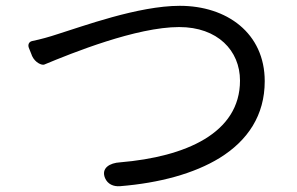

<svg xmlns="http://www.w3.org/2000/svg" viewBox="-20 -663 1020 660"><path d="M735 -120C832 -180 890 -267 890 -384C890 -549 760 -643 598 -643C455 -643 263 -572 179 -546C149 -536 120 -528 91 -522C80 -520 75 -510 79 -499L89 -474L90 -471C101 -447 124 -438 132 -441C228 -481 449 -570 596 -570C728 -570 805 -489 805 -386C805 -205 618 -124 393 -105C357 -103 327 -85 341 -51C350 -30 370 -21 393 -23C528 -34 647 -66 735 -120Z"/></svg>

Font: GenSenRounded2 TW R
Style: Regular
Weight: 400
Version: Version 2.100;PS 2.1;hotconv 16.6.51;makeotf.lib2.5.65220 DE